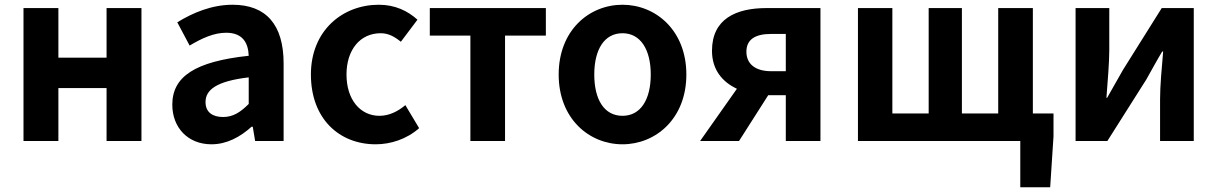

<svg xmlns="http://www.w3.org/2000/svg" viewBox="-20 -594 5129 809"><path d="M79 0H226V-223H429V0H576V-560H429V-351H226V-560H79Z M871 14C936 14 992 -17 1040 -60H1045L1055 0H1175V-327C1175 -489 1102 -574 960 -574C872 -574 792 -540 727 -500L779 -402C831 -433 881 -456 933 -456C1002 -456 1026 -414 1028 -359C803 -335 706 -272 706 -153C706 -57 771 14 871 14ZM920 -101C877 -101 846 -120 846 -164C846 -215 891 -252 1028 -268V-156C993 -121 962 -101 920 -101Z M1563 14C1625 14 1693 -7 1746 -54L1688 -151C1657 -125 1620 -106 1579 -106C1498 -106 1440 -174 1440 -280C1440 -385 1498 -454 1584 -454C1615 -454 1641 -441 1669 -418L1739 -511C1698 -548 1645 -574 1576 -574C1424 -574 1290 -466 1290 -280C1290 -94 1409 14 1563 14Z M1962 0H2108V-444H2280V-560H1791V-444H1962Z M2603 14C2743 14 2872 -94 2872 -280C2872 -466 2743 -574 2603 -574C2462 -574 2334 -466 2334 -280C2334 -94 2462 14 2603 14ZM2603 -106C2526 -106 2484 -174 2484 -280C2484 -385 2526 -454 2603 -454C2679 -454 2722 -385 2722 -280C2722 -174 2679 -106 2603 -106Z M3229 -294C3161 -294 3125 -326 3125 -376C3125 -427 3161 -451 3229 -451H3291V-294ZM2930 0H3094L3217 -193H3291V0H3437V-560H3210C3082 -560 2980 -515 2980 -380C2980 -299 3025 -248 3085 -220Z M3595 0H4279V195H4405L4419 -20V-116H4332V-560H4186V-116H4033V-560H3893V-116H3740V-560H3595Z M4512 0H4646L4810 -259C4828 -291 4857 -344 4877 -377H4881C4875 -307 4868 -233 4868 -176V0H5010V-560H4875L4712 -300C4694 -268 4664 -216 4645 -182H4642C4647 -252 4654 -327 4654 -383V-560H4512Z"/></svg>

Font: Noto Sans TC
Style: Bold
Weight: 700
Designer: Ryoko NISHIZUKA 西塚涼子 (kana, bopomofo & ideographs); Paul D. Hunt (Latin, Greek & Cyrillic); Sandoll Communications 산돌커뮤니
Foundry: Adobe
Version: Version 2.004;hotconv 1.0.118;makeotfexe 2.5.65603